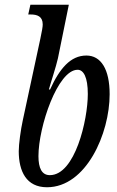

<svg xmlns="http://www.w3.org/2000/svg" viewBox="-20 -780 493 809"><path d="M178 9C343 9 442 -217 442 -383C442 -489 405 -546 344 -546C277 -546 231 -491 191 -403H186C194 -433 216 -498 224 -534L270 -760H108L99 -719H109C137 -719 160 -711 160 -677C160 -667 157 -650 150 -617L76 -273C67 -232 59 -172 59 -143C59 -58 91 9 178 9ZM190 -42C156 -42 142 -72 142 -122C142 -246 223 -486 307 -486C332 -486 350 -455 350 -384C350 -274 296 -42 190 -42Z"/></svg>

Font: Noto Serif ExtraCondensed
Style: Italic
Weight: 400
Width: 2
Italic angle: -12°
Designer: Monotype Design Team
Foundry: Monotype Imaging Inc.
Version: Version 2.014